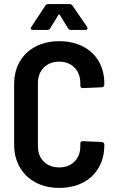

<svg xmlns="http://www.w3.org/2000/svg" viewBox="-20 -909 573 937"><path d="M49 -204V-498Q49 -561 76.5 -608.5Q104 -656 154 -682Q204 -708 269 -708Q334 -708 384 -682.5Q434 -657 461.5 -610.5Q489 -564 489 -502V-496Q489 -491 485.5 -487Q482 -483 477 -483L384 -479Q372 -479 372 -491V-503Q372 -550 343.5 -579Q315 -608 269 -608Q222 -608 193.5 -579Q165 -550 165 -503V-196Q165 -149 193.5 -120.5Q222 -92 269 -92Q315 -92 343.5 -120.5Q372 -149 372 -196V-209Q372 -220 384 -220L477 -216Q482 -216 485.5 -212.5Q489 -209 489 -204V-200Q489 -138 461.5 -90.5Q434 -43 384 -17.5Q334 8 269 8Q204 8 154 -18.5Q104 -45 76.5 -93Q49 -141 49 -204ZM133 -778 201 -881Q206 -889 215 -889H320Q329 -889 334 -881L405 -778Q407 -775 407 -771Q407 -763 397 -763H326Q316 -763 312 -771L272 -836Q270 -839 268 -839Q266 -839 265 -836L225 -771Q221 -763 211 -763H140Q133 -763 131 -767.5Q129 -772 133 -778Z"/></svg>

Font: Barlow Semi Condensed SemiBold
Style: Regular
Weight: 600
Width: 4
Designer: Jeremy Tribby
Foundry: Tribby Type
Version: Version 1.408